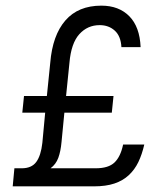

<svg xmlns="http://www.w3.org/2000/svg" viewBox="-20 -660 545 680"><path d="M31 -64H57Q92 -64 108.5 -86.5Q125 -109 130 -154L140 -261H59L65 -320H146L158 -438Q166 -535 211.5 -587.5Q257 -640 339 -640Q401 -640 438 -602.5Q475 -565 478 -493H410Q408 -532 386.5 -551.5Q365 -571 333 -571Q290 -571 261 -539Q232 -507 226 -438L214 -320H382L376 -261H208L198 -158Q195 -124 186.5 -101Q178 -78 159 -64H319Q364 -64 385.5 -84.5Q407 -105 416 -148H491Q483 -113 470 -86Q457 -59 436 -39.5Q415 -20 385 -10Q355 0 313 0H25Z"/></svg>

Font: Karla Tamil Inclined
Style: Regular
Weight: 400
Designer: Jonathan Pinhorn
Foundry: Jonathan Pinhorn
Version: Version 1.001